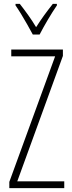

<svg xmlns="http://www.w3.org/2000/svg" viewBox="-20 -969 371 989"><path d="M311 0H28V-32L264 -679H38V-714H304V-681L69 -35H311ZM149 -791Q136 -815 120 -843.5Q104 -872 88 -898Q72 -924 60 -941V-949H82Q101 -925 124 -893Q147 -861 166 -829Q187 -862 206.5 -889Q226 -916 252 -949H273V-941Q251 -909 226.5 -867.5Q202 -826 184 -791Z"/></svg>

Font: Noto Sans Arabic UI XCn XLt
Style: Regular
Weight: 200
Width: 2
Designer: Monotype Design Team, Nadine Chahine and Nizar Qandah
Foundry: Monotype Imaging Inc.
Version: Version 2.010; ttfautohint (v1.8.4.7-5d5b)